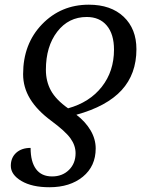

<svg xmlns="http://www.w3.org/2000/svg" viewBox="-20 -785 599 815"><path d="M559.1 -576.2Q559.1 -470.7 496.1 -402.1Q433.1 -333.5 304.2 -297.9Q342.3 -269 364.3 -231.9Q386.2 -194.8 386.2 -154.8Q386.2 -79.6 331.8 -34.9Q277.3 9.8 189.9 9.8Q115.7 9.8 70.8 -16.8Q25.9 -43.5 25.9 -81.1Q25.9 -115.7 48.8 -136.5Q71.8 -157.2 109.9 -157.2Q109.9 -98.1 133.1 -67.1Q156.2 -36.1 201.2 -36.1Q244.6 -36.1 272.7 -63.7Q300.8 -91.3 300.8 -134.8Q300.8 -167.5 279.1 -197.8Q257.3 -228 197.5 -272.2Q137.7 -316.4 107.9 -365.2Q78.1 -414.1 78.1 -470.2Q78.1 -598.6 158.4 -681.9Q238.8 -765.1 356.9 -765.1Q450.7 -765.1 504.9 -713.9Q559.1 -662.6 559.1 -576.2ZM174.8 -488.8Q174.8 -439.9 196 -400.9Q217.3 -361.8 269 -325.2Q360.4 -350.6 412.1 -416.5Q463.9 -482.4 463.9 -574.2Q463.9 -640.1 433.3 -676.5Q402.8 -712.9 348.1 -712.9Q271 -712.9 222.9 -650.4Q174.8 -587.9 174.8 -488.8Z"/></svg>

Font: Droid Serif
Style: Italic
Weight: 400
Italic angle: -12°
Designer: Monotype Design team
Foundry: Monotype Imaging Inc.
Version: Version 1.03